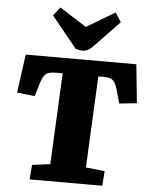

<svg xmlns="http://www.w3.org/2000/svg" viewBox="-63 -1033 839 1084"><g transform="rotate(5 356.5 -491.0)"><path d="M153 -83 255 -96 280 -613H239Q201 -613 184.5 -599Q168 -585 155 -542L134 -471L33 -482L63 -700H690L712 -481L613 -471L593 -542Q581 -586 565 -599.5Q549 -613 514 -613H482L457 -95L564 -83L558 0H146ZM197 -934 235 -982 387 -885 548 -981 582 -929 440 -781Q411 -750 382 -750Q362 -750 341 -757Z"/></g></svg>

Font: Literata 12pt ExtraBold
Style: Italic
Weight: 800
Italic angle: -2°
Designer: Latin by Veronika Burian and Jose Scaglione. Greek by Irene Vlachou. Cyrillic by Vera Evstafieva
Foundry: TypeTogether
Version: Version 3.002